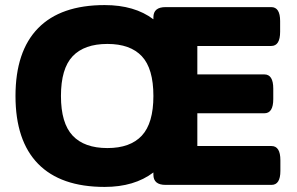

<svg xmlns="http://www.w3.org/2000/svg" viewBox="-20 -728 1168 756"><path d="M392 8Q219 8 130 -83Q41 -174 41 -350Q41 -526 130 -617Q219 -708 392 -708Q510 -708 584 -652V-660Q584 -700 632 -700H1048Q1083 -700 1083 -645V-603Q1083 -547 1048 -547H757V-435H1021Q1056 -435 1056 -379V-338Q1056 -282 1021 -282H757V-153H1049Q1084 -153 1084 -97V-55Q1084 0 1049 0H632Q584 0 584 -40V-49Q509 8 392 8ZM403 -145Q493 -145 538.5 -194Q584 -243 584 -350Q584 -458 538.5 -506.5Q493 -555 403 -555Q312 -555 266 -506.5Q220 -458 220 -350Q220 -243 266 -194Q312 -145 403 -145Z"/></svg>

Font: Asap Semi Expanded ExtraBold
Style: Regular
Weight: 800
Width: 6
Designer: Pablo Cosgaya
Foundry: Omnibus-Type
Version: Version 3.001; ttfautohint (v1.8.4.7-5d5b)